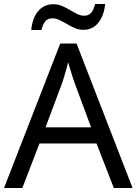

<svg xmlns="http://www.w3.org/2000/svg" viewBox="-20 -933 679 953"><path d="M545 0 459 -221H176L91 0H0L279 -717H360L638 0ZM352 -517Q349 -525 342 -546Q335 -567 328.5 -589.5Q322 -612 318 -624Q313 -604 307.5 -583.5Q302 -563 296.5 -546Q291 -529 287 -517L206 -301H432ZM135 -784Q138 -814 146.5 -837.5Q155 -861 169 -877.5Q183 -894 202 -903Q221 -912 245 -912Q267 -912 287.5 -903.5Q308 -895 327 -883.5Q346 -872 363.5 -863.5Q381 -855 397 -855Q420 -855 432.5 -869.5Q445 -884 452 -913H502Q496 -855 468 -820Q440 -785 393 -785Q372 -785 352 -793.5Q332 -802 312.5 -813.5Q293 -825 275.5 -833.5Q258 -842 241 -842Q217 -842 205 -827.5Q193 -813 186 -784Z"/></svg>

Font: Noto Sans Armenian
Style: Regular
Weight: 400
Designer: Monotype Design Team
Foundry: Monotype Imaging Inc.
Version: Version 2.007